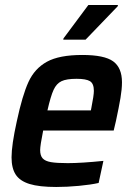

<svg xmlns="http://www.w3.org/2000/svg" viewBox="-20 -737 532 765"><path d="M26 -110Q26 -159 47 -254Q69 -357 93.5 -410.5Q118 -464 167 -491Q216 -518 308 -518Q396 -518 431 -492.5Q466 -467 466 -409Q466 -382 460 -346.5Q454 -311 442 -255L433 -217H152Q140 -157 140 -139Q140 -117 150 -106Q160 -95 183 -91Q206 -87 250 -87Q304 -87 392 -96L373 -8Q342 -1 294.5 3.5Q247 8 204 8Q136 8 97.5 -4Q59 -16 42.5 -41.5Q26 -67 26 -110ZM342 -297 344 -307Q354 -357 354 -375Q354 -404 338.5 -413.5Q323 -423 285 -423Q245 -423 225 -413.5Q205 -404 193.5 -379Q182 -354 169 -297ZM232 -579 233 -584 332 -717H450L449 -712L321 -579Z"/></svg>

Font: Saira Semi Condensed Medium
Style: Italic
Weight: 500
Width: 4
Italic angle: -12°
Designer: Hector Gatti with collaboration of the Omnibus-Type team
Foundry: Omnibus-Type
Version: Version 1.001; ttfautohint (v1.8)